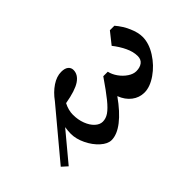

<svg xmlns="http://www.w3.org/2000/svg" viewBox="-277 -939 1296 1296"><g transform="rotate(45 371.0 -290.5)"><path d="M431 10Q405 10 372 5L576 175L540 215L199 -70Q149 -106 119 -151Q89 -196 89 -240Q89 -274 103 -291Q117 -308 139 -308Q183 -308 213.5 -263Q244 -218 262 -114Q307 -91 350 -91Q398 -91 438.5 -106.5Q479 -122 502.5 -147.5Q526 -173 526 -201Q526 -231 507 -259Q488 -287 442.5 -324Q397 -361 311 -420V-463Q343 -470 374 -492Q405 -514 425 -544Q445 -574 445 -602Q445 -637 428.5 -659Q412 -681 379 -681Q337 -681 291.5 -659Q246 -637 206 -605L123 -671V-714Q166 -751 217.5 -773.5Q269 -796 311 -796Q373 -796 437.5 -755Q502 -714 544 -653.5Q586 -593 586 -539Q586 -490 556 -451Q526 -412 473 -392Q562 -329 609 -268.5Q656 -208 656 -155Q656 -119 621 -80Q586 -41 533 -15.5Q480 10 431 10Z"/></g></svg>

Font: InknutAntiqua
Style: Medium
Weight: 500
Designer: Claus Eggers Srensen
Foundry: Claus Eggers Srensen
Version: Version 1.000; ttfautohint (v1.2) -l 7 -r 28 -G 50 -x 13 -D 